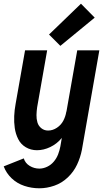

<svg xmlns="http://www.w3.org/2000/svg" viewBox="-56 -801 576 1034"><path d="M156 213Q114 213 75 200Q36 187 7 159.5Q-22 132 -36 95L72 52Q80 78 104 92.5Q128 107 156 107Q177 107 198 97Q219 87 234 69Q249 51 257 30Q265 9 269 -12L277 -59L275 -56Q250 -26 214.5 -9Q179 8 143 8Q110 8 83 -8Q56 -24 42 -52Q28 -80 23.5 -111.5Q19 -143 20.5 -176Q22 -209 28 -241L79 -530H198L144 -223Q141 -202 140.5 -181.5Q140 -161 145.5 -142Q151 -123 166.5 -110.5Q182 -98 203 -98Q228 -98 250.5 -113Q273 -128 285 -151Q297 -174 301 -199L302 -201L360 -530H479L385 6Q377 47 359 85.5Q341 124 309 154.5Q277 185 236.5 199Q196 213 156 213ZM269 -554 208 -615 380 -781 454 -706Z"/></svg>

Font: Iosevka SS08
Style: Bold Italic
Weight: 700
Italic angle: -10°
Monospace: yes
Designer: Belleve Invis
Foundry: Belleve Invis
Version: 2.1.0; ttfautohint (v1.8.2)